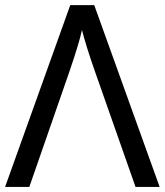

<svg xmlns="http://www.w3.org/2000/svg" viewBox="-20 -734 648 754"><path d="M350.1 -713.9 606.9 0H512.2L354 -450.2Q318.4 -551.3 301.8 -616.2Q292 -567.9 252 -451.2L95.2 0H0L255.9 -713.9Z"/></svg>

Font: Noto Sans Southeast Asian
Style: Regular
Weight: 400
Designer: Monotype Design Team
Foundry: Monotype Imaging Inc.
Version: Version 1.06 uh; ttfautohint (v1.4.1)